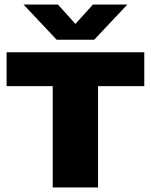

<svg xmlns="http://www.w3.org/2000/svg" viewBox="-20 -825 664 845"><path d="M212 0V-446H9V-595H615V-446H411.5V0ZM229.5 -650 83.5 -805H235L327.5 -702.5H296.5L389 -805H540.5L394.5 -650Z"/></svg>

Font: Encode Sans SC SemiExpanded ExtraBold
Style: Regular
Weight: 800
Width: 6
Designer: Multiple Designers
Foundry: Impallari Type
Version: Version 3.002